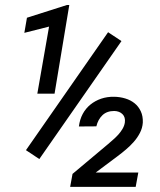

<svg xmlns="http://www.w3.org/2000/svg" viewBox="-20 -731 627 751"><path d="M193.4 -364.7H126L171.9 -627L75.2 -602.5L85.4 -661.6L241.7 -711.4H251ZM510.7 0H254.4L263.7 -50.8L402.8 -167.5Q411.6 -175.3 422.4 -184.6Q433.1 -193.8 442.6 -204.3Q452.1 -214.8 459.2 -226.8Q466.3 -238.8 468.3 -251.5Q471.2 -272.5 459.2 -284.4Q447.3 -296.4 426.8 -296.9Q397.9 -296.9 380.6 -280.3Q363.3 -263.7 356.9 -236.8L288.6 -236.3Q292 -263.7 303.5 -285.2Q314.9 -306.6 333.5 -321.8Q352.1 -336.9 375.7 -345Q399.4 -353 426.8 -352.5Q449.7 -352.1 470.5 -345.7Q491.2 -339.4 506.6 -326.9Q522 -314.5 530.8 -295.4Q539.6 -276.4 538.6 -251.5Q537.1 -230 527.3 -211.2Q517.6 -192.4 503.4 -176.3Q489.3 -160.2 472.4 -146Q455.6 -131.8 439.9 -120.1L354.5 -56.2H521ZM133.8 -108.9 81.5 -143.6 402.8 -605 455.1 -570.3Z"/></svg>

Font: TypoPRO Roboto Mono
Style: Italic
Weight: 400
Designer: Google
Version: Version 2.000986; 2015; ttfautohint (v1.3)